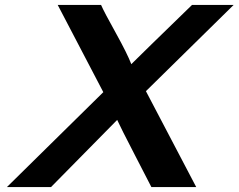

<svg xmlns="http://www.w3.org/2000/svg" viewBox="-20 -748 963 775"><path d="M510 -489Q551 -530 755 -728H923L569 -380L772 7H591Q583 -9 524.5 -122Q466 -235 453 -264Q444 -254 186 7H8L397 -376L213 -728H388Q400 -700 448 -614Q494 -531 510 -489Z"/></svg>

Font: Miedinger
Style: Bold-Italic
Weight: 700
Italic angle: -13°
Version: Version 001.000